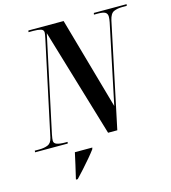

<svg xmlns="http://www.w3.org/2000/svg" viewBox="-167 -821 1023 1148"><g transform="rotate(-15 345.0 -246.5)"><path d="M-34 0 -33 -10H-5Q25 -10 47.5 -19Q70 -28 77 -61L201 -640Q207 -669 207 -677Q207 -694 190 -699Q173 -704 145 -704H114L116 -714H334L495 -145L598 -635Q602 -656 602 -669Q602 -688 589 -696Q576 -704 544 -704H519L521 -714H724L722 -704H694Q664 -704 642 -694.5Q620 -685 611 -644L475 0H418L218 -670L91 -77Q88 -62 87 -53.5Q86 -45 86 -39Q86 -23 104 -16.5Q122 -10 155 -10H170L168 0ZM161 215Q172 170 180 133.5Q188 97 196 61H304L301 71Q287 90 263.5 118Q240 146 215 173.5Q190 201 171 221H160Z"/></g></svg>

Font: Noto Serif Display ExtraCondensed
Style: Bold Italic
Weight: 700
Width: 2
Italic angle: -12°
Designer: Monotype Design Team
Foundry: Monotype Imaging Inc.
Version: Version 2.009